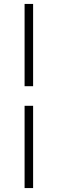

<svg xmlns="http://www.w3.org/2000/svg" viewBox="-20 -805 294 980"><path d="M105.5 -365V-456Q105.5 -496.5 105.5 -536.5Q105.5 -576.5 105.5 -616.8Q105.5 -657 105.5 -699Q105.5 -741 105.5 -785H149Q149 -741 149 -699Q149 -657 149 -616.8Q149 -576.5 149 -536.5Q149 -496.5 149 -456V-365ZM105.5 155Q105.5 110.5 105.5 68.8Q105.5 27 105.5 -13.2Q105.5 -53.5 105.5 -93.5Q105.5 -133.5 105.5 -174V-265H149V-174Q149 -133.5 149 -93.5Q149 -53.5 149 -13.2Q149 27 149 68.8Q149 110.5 149 155Z"/></svg>

Font: Commissioner Thin ExtraLight
Style: Regular
Weight: 250
Version: Version 1.000